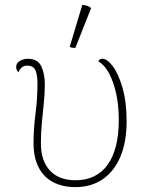

<svg xmlns="http://www.w3.org/2000/svg" viewBox="-20 -752 617 784"><path d="M288 12Q234 12 195.5 -9Q157 -30 137 -70Q117 -110 117 -166Q117 -228 125 -288Q133 -348 133 -410Q133 -445 125 -464.5Q117 -484 91 -484Q76 -484 67.5 -475.5Q59 -467 55 -457Q46 -466 46 -478Q46 -495 61.5 -503.5Q77 -512 93 -512Q134 -512 148.5 -481.5Q163 -451 163 -408Q163 -370 159 -331.5Q155 -293 151 -252Q147 -211 147 -166Q147 -95 184 -55.5Q221 -16 288 -16Q374 -16 419.5 -79.5Q465 -143 465 -262Q465 -349 441.5 -415Q418 -481 382 -501Q384 -512 398 -512Q418 -512 441 -481Q464 -450 480.5 -392.5Q497 -335 497 -256Q497 -173 472 -113Q447 -53 400 -20.5Q353 12 288 12ZM288 -557Q284 -556 275.5 -557Q267 -558 265 -562L316 -732Q327 -731 335.5 -728.5Q344 -726 352 -719Z"/></svg>

Font: Arima Thin Thin
Style: Regular
Weight: 250
Version: Version 1.100